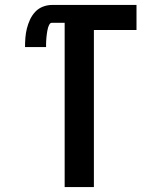

<svg xmlns="http://www.w3.org/2000/svg" viewBox="-20 -755 640 775"><path d="M241 0V-663H190Q183 -663 179.5 -656.5Q176 -650 174 -643.5Q172 -637 171 -630.5Q170 -624 169 -617.5Q168 -611 167.5 -604.5Q167 -598 166.5 -591.5Q166 -585 166 -578.5Q166 -572 166 -565H81Q81 -584 82.5 -603Q84 -622 88.5 -640Q93 -658 101 -675.5Q109 -693 122 -707Q135 -721 153 -728Q171 -735 190 -735H531V-634H359V0Z"/></svg>

Font: Iosevka Custom Extended
Style: Bold
Weight: 700
Width: 7
Monospace: yes
Designer: Belleve Invis
Foundry: Belleve Invis
Version: Version 11.2.4; ttfautohint (v1.8.4)